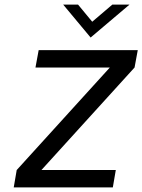

<svg xmlns="http://www.w3.org/2000/svg" viewBox="-20 -819 622 839"><path d="M546 -799 376 -655 256 -799H321L383 -724L471 -799ZM568 -524 161 -76H486L473 0H40L53 -76L460 -524H135L149 -600H582Z"/></svg>

Font: Gauge
Style: Oblique
Weight: 400
Italic angle: -80°
Designer: Daniel Pimley
Foundry: Daniel Pimley
Version: Version 2.0